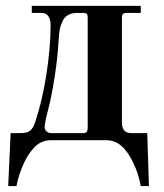

<svg xmlns="http://www.w3.org/2000/svg" viewBox="-20 -476 558 652"><path d="M7.8 155.8 16.1 -23.9H48.8Q72.3 -23.9 82.5 -32.5Q92.8 -41 99.1 -60.1Q123.5 -132.8 137.7 -224.4Q151.9 -315.9 151.9 -392.1Q151.9 -408.7 144.5 -420.4Q137.2 -432.1 122.1 -432.1H87.9V-456.1H458V-432.1H410.2Q400.9 -432.1 397.5 -428.7Q394 -425.3 394 -416V-60.1Q394 -23.9 425.8 -23.9H480L485.8 155.8H458Q450.2 112.3 432.1 76.2Q424.8 61 418.2 50.5Q411.6 40 400.1 27.1Q388.7 14.2 373.3 7.1Q357.9 0 338.9 0H154.8Q135.7 0 120.4 7.1Q105 14.2 93.8 27.3Q82.5 40.5 75.9 50.8Q69.3 61 62 76.2Q54.2 92.3 47.6 112.1Q41 131.8 38.6 143.6L36.1 155.8ZM262.2 -432.1H241.2Q223.1 -432.1 210.9 -424.8Q198.7 -417.5 192.1 -403.8Q185.5 -390.1 182.9 -375.7Q180.2 -361.3 179.2 -341.8Q176.3 -283.7 165.5 -214.4Q154.8 -145 142.1 -98.1Q131.8 -60.1 131.8 -43.9Q131.8 -34.7 138.7 -29.3Q145.5 -23.9 153.8 -23.9H262.2Q271 -23.9 274.4 -28.1Q277.8 -32.2 277.8 -42V-416Q277.8 -425.3 274.7 -428.7Q271.5 -432.1 262.2 -432.1Z"/></svg>

Font: Flanker Steampunk
Style: Bold
Weight: 700
Designer: Alexey Kryukov, Leonardo Di Lena
Foundry: Alexey Kryukov, Leonardo Di Lena
Version: 1.210